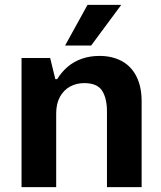

<svg xmlns="http://www.w3.org/2000/svg" viewBox="-20 -768 660 788"><path d="M207.1 -443.1 210.6 -302.4V0H68.4V-529.9H185.9ZM325.8 -426.9Q293.8 -426.9 267.8 -412.9Q241.8 -398.9 226.2 -370.8Q210.6 -342.7 210.6 -302.4L207.1 -443.1H214.6Q232.9 -472.9 258.3 -494.4Q283.8 -515.8 316.4 -527.1Q348.9 -538.5 388.3 -538.5Q440.3 -538.5 479.2 -517.6Q518.2 -496.8 539.7 -454.8Q561.3 -412.8 561.3 -352V0H419V-310.5Q419 -364.7 399 -395.8Q378.9 -426.9 325.8 -426.9ZM477.5 -747.9H339.1L247.1 -581H354Z"/></svg>

Font: Wand UI Pro
Style: Regular
Weight: 400
Designer: Andreas Faust
Version: Version 1.003;FEAKit 1.0